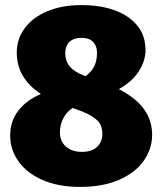

<svg xmlns="http://www.w3.org/2000/svg" viewBox="-20 -716 639 756"><path d="M579 -185Q579 -130 546 -83Q513 -36 449 -8Q385 20 295 20Q209 20 147 -7.5Q85 -35 52.5 -81Q20 -127 20 -182Q20 -238 51.5 -279.5Q83 -321 141 -346Q46 -408 46 -509Q46 -562 77 -604.5Q108 -647 166 -671.5Q224 -696 300 -696Q416 -696 484.5 -648.5Q553 -601 553 -519Q553 -477 527 -436Q501 -395 448 -365Q516 -330 547.5 -285.5Q579 -241 579 -185ZM237 -506Q237 -480 250 -460.5Q263 -441 293 -426L317 -416Q344 -437 353 -459Q362 -481 362 -508Q362 -535 346.5 -551Q331 -567 301 -567Q271 -567 254 -551.5Q237 -536 237 -506ZM383 -188Q383 -221 365 -240Q347 -259 304 -277L266 -291Q241 -274 228.5 -249Q216 -224 216 -194Q216 -160 239.5 -139Q263 -118 302 -118Q342 -118 362.5 -138Q383 -158 383 -188Z"/></svg>

Font: Fira Sans Black
Style: Regular
Weight: 900
Designer: Carrois Corporate & Edenspiekermann AG
Foundry: Carrois Corporate GbR & Edenspiekermann AG
Version: Version 4.203